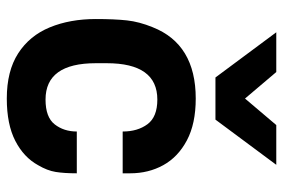

<svg xmlns="http://www.w3.org/2000/svg" viewBox="-154 -666 833 565"><g transform="rotate(90 262.5 -383.5)"><path d="M270 13Q189 13 137 -20.5Q85 -54 60.5 -113.5Q36 -173 36 -249Q36 -304 40 -340.5Q44 -377 60 -416Q110 -543 270 -543Q344 -543 393 -517Q442 -491 466 -447.5Q490 -404 490 -350V-328H367Q367 -372 345.5 -401Q324 -430 273 -430Q166 -430 166 -281V-249Q166 -101 273 -101Q325 -101 346 -128Q367 -155 367 -193H490Q490 -156 486 -131Q482 -106 466 -79Q443 -37 394.5 -12Q346 13 270 13ZM332 -601H208L75 -780H192L270 -688L348 -780H465Z"/></g></svg>

Font: Tanohe Sans SemiBold
Style: Regular
Weight: 600
Designer: Village Type and Design LLC & Cristiano Sobral
Foundry: Cooper Hewitt Smithsonian Design Museum
Version: Version 1.00;September 29, 2021;FontCreator 13.0.0.2655 64-b